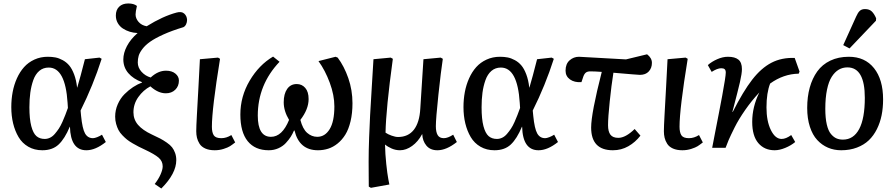

<svg xmlns="http://www.w3.org/2000/svg" viewBox="-20 -849 5137 1103"><path d="M223.1 14.2Q177.7 14.2 142.6 -6.1Q107.4 -26.4 86.7 -61.5Q65.9 -96.7 55.4 -140.1Q44.9 -183.6 44.9 -233.9Q44.9 -278.8 52.7 -320.3Q60.5 -361.8 77.1 -398.9Q93.8 -436 118.2 -463.4Q142.6 -490.7 177.7 -506.8Q212.9 -522.9 254.9 -522.9Q278.3 -522.9 298.6 -519Q318.8 -515.1 340.3 -503.4Q361.8 -491.7 377.7 -472.9Q393.6 -454.1 405.8 -421.6Q418 -389.2 422.9 -346.2H423.8Q441.4 -404.8 467.8 -508.8L551.8 -518.1L564 -511.2Q515.1 -358.4 442.9 -213.9L445.8 -183.1Q453.1 -109.9 468.5 -82.5Q483.9 -55.2 514.2 -55.2Q522.9 -55.2 538.1 -61Q553.2 -66.9 565.9 -75.2L587.9 -33.2Q528.3 14.2 476.1 14.2Q385.3 14.2 381.8 -121.1H380.9Q352.1 -52.2 316.9 -19Q281.7 14.2 223.1 14.2ZM236.8 -50.8Q252.9 -50.8 267.8 -58.1Q282.7 -65.4 295.2 -80.1Q307.6 -94.7 317.9 -110.1Q328.1 -125.5 338.4 -148.4Q348.6 -171.4 355 -188.2Q361.3 -205.1 370.1 -229L368.2 -258.8Q355.5 -460.9 259.8 -460.9Q228 -460.9 205.6 -441.7Q183.1 -422.4 171.1 -388.4Q159.2 -354.5 154.1 -316.4Q148.9 -278.3 148.9 -232.9Q148.9 -165.5 159.7 -124.5Q170.4 -83.5 189.2 -67.1Q208 -50.8 236.8 -50.8Z M641.6 -179.2Q641.6 -216.3 656.5 -250.2Q671.4 -284.2 695.3 -308.1Q719.2 -332 744.6 -348.6Q770 -365.2 795.9 -375V-377Q745.6 -395.5 717 -429Q688.5 -462.4 688.5 -507.8Q688.5 -544.4 709.2 -584.2Q730 -624 770.5 -659.2Q747.1 -660.2 725.6 -666.7Q704.1 -673.3 685.8 -685.3Q667.5 -697.3 656.5 -716.6Q645.5 -735.8 645.5 -759.8Q645.5 -792 664.6 -810.5Q683.6 -829.1 716.8 -829.1Q749 -829.1 766.6 -814.9Q758.8 -781.2 758.8 -766.1Q758.8 -743.2 776.1 -723.1Q793.5 -703.1 822.8 -698.2Q915.5 -755.9 994.6 -776.9Q1022.9 -784.7 1038.3 -771Q1053.7 -757.3 1054.7 -734.9Q1054.7 -721.2 1049.1 -709.5Q1043.5 -697.8 1033.7 -692.9Q967.3 -672.9 918.7 -650.9Q870.1 -628.9 842.3 -609.1Q814.5 -589.4 798.1 -567.6Q781.7 -545.9 776.6 -528.3Q771.5 -510.7 771.5 -490.2Q771.5 -460.4 793.2 -436.5Q814.9 -412.6 845.7 -403.8Q887.7 -442.9 933.6 -442.9Q967.3 -442.9 987.5 -426.3Q1007.8 -409.7 1007.8 -386.2Q1007.8 -354 986.8 -333.5Q965.8 -313 932.6 -313Q888.2 -313 843.8 -353Q802.7 -331.1 774.7 -291.5Q746.6 -252 746.6 -204.1Q746.6 -162.6 772.9 -131.8Q799.3 -101.1 852.5 -76.2Q882.3 -62.5 900.4 -53Q918.5 -43.5 938.2 -29.8Q958 -16.1 968.5 -2.7Q979 10.7 985.8 29.5Q992.7 48.3 992.7 70.8Q992.7 147.9 906.7 233.9L868.7 208Q890.6 180.2 902.6 152.6Q914.6 125 914.6 106.9Q914.6 76.7 891.1 56.6Q867.7 36.6 813.5 11.2Q790.5 0.5 777.1 -6.3Q763.7 -13.2 742.9 -25.1Q722.2 -37.1 710 -46.9Q697.8 -56.6 683.1 -71.8Q668.5 -86.9 660.6 -102.1Q652.8 -117.2 647.2 -137Q641.6 -156.7 641.6 -179.2Z M1232.4 -518.1 1244.1 -511.2Q1197.3 -223.6 1197.3 -121.1Q1197.3 -88.4 1208 -71.8Q1218.8 -55.2 1251.5 -55.2Q1280.8 -55.2 1309.1 -73.2L1331.1 -30.8Q1313 -16.6 1301 -9Q1289.1 -1.5 1264.9 6.3Q1240.7 14.2 1213.4 14.2Q1181.6 14.2 1159.4 4.2Q1137.2 -5.9 1126.5 -22.9Q1115.7 -40 1111.6 -57.4Q1107.4 -74.7 1107.4 -95.2Q1107.4 -120.6 1111.1 -187.5Q1114.7 -254.4 1120.1 -349.6Q1125.5 -444.8 1128.4 -508.8Z M1752.9 -279.8Q1752.9 -221.7 1705.6 -160.2Q1718.8 -108.4 1744.6 -85.7Q1770.5 -63 1802.7 -63Q1846.7 -63 1873.8 -106.9Q1900.9 -150.9 1900.9 -237.8Q1900.9 -302.2 1874.5 -373.5Q1848.1 -444.8 1809.6 -498L1907.7 -522.9L1919.9 -518.1Q1957 -468.8 1981 -399.9Q2004.9 -331.1 2004.9 -255.9Q2004.9 -198.7 1993.9 -152.6Q1982.9 -106.4 1964.1 -75.9Q1945.3 -45.4 1919.7 -24.7Q1894 -3.9 1865.7 5.1Q1837.4 14.2 1806.6 14.2Q1699.2 14.2 1671.9 -99.1H1668.9Q1661.1 -80.6 1650.4 -63.5Q1639.6 -46.4 1622.3 -27.6Q1605 -8.8 1579.3 2.7Q1553.7 14.2 1523.9 14.2Q1445.3 14.2 1403.1 -37.8Q1360.8 -89.8 1360.8 -190.9Q1360.8 -294.9 1414.3 -385.5Q1467.8 -476.1 1548.8 -523.9L1585.9 -494.1Q1460.9 -362.3 1460.9 -185.1Q1460.9 -63 1536.6 -63Q1601.1 -63 1640.6 -160.2Q1609.9 -211.4 1609.9 -261.2Q1609.9 -309.6 1629.6 -337.9Q1649.4 -366.2 1684.6 -366.2Q1714.4 -366.2 1733.6 -344Q1752.9 -321.8 1752.9 -279.8Z M2492.7 14.2Q2451.7 14.2 2429.4 -12.7Q2407.2 -39.6 2405.8 -78.1H2404.8Q2381.8 -35.2 2347.4 -10.5Q2313 14.2 2277.8 14.2Q2252.9 14.2 2230 4.2Q2207 -5.9 2192.9 -18.1H2191.9Q2192.9 35.6 2199 93Q2205.1 150.4 2210.9 180.7L2216.8 210.9L2110.8 230L2098.6 223.1Q2098.6 207 2098.1 156.5Q2097.7 106 2097.7 78.1Q2097.7 18.6 2100.6 -59.6Q2103.5 -137.7 2106.2 -187.3Q2108.9 -236.8 2116 -352.3Q2123 -467.8 2125.5 -508.8L2224.6 -518.1L2236.8 -511.2Q2197.3 -222.2 2194.8 -86.9Q2208 -77.6 2229.7 -69.8Q2251.5 -62 2266.6 -62Q2325.2 -62 2357.7 -103.8Q2390.1 -145.5 2394.5 -225.1L2412.6 -508.8L2511.7 -518.1L2523.9 -511.2Q2513.2 -441.9 2498.5 -304.2Q2483.9 -166.5 2483.9 -124Q2483.9 -90.3 2494.4 -72.8Q2504.9 -55.2 2529.8 -55.2Q2552.2 -55.2 2583.5 -75.2L2604.5 -33.2Q2544.4 14.2 2492.7 14.2Z M2820.8 14.2Q2775.4 14.2 2740.2 -6.1Q2705.1 -26.4 2684.3 -61.5Q2663.6 -96.7 2653.1 -140.1Q2642.6 -183.6 2642.6 -233.9Q2642.6 -278.8 2650.4 -320.3Q2658.2 -361.8 2674.8 -398.9Q2691.4 -436 2715.8 -463.4Q2740.2 -490.7 2775.4 -506.8Q2810.5 -522.9 2852.5 -522.9Q2876 -522.9 2896.2 -519Q2916.5 -515.1 2938 -503.4Q2959.5 -491.7 2975.3 -472.9Q2991.2 -454.1 3003.4 -421.6Q3015.6 -389.2 3020.5 -346.2H3021.5Q3039.1 -404.8 3065.4 -508.8L3149.4 -518.1L3161.6 -511.2Q3112.8 -358.4 3040.5 -213.9L3043.5 -183.1Q3050.8 -109.9 3066.2 -82.5Q3081.5 -55.2 3111.8 -55.2Q3120.6 -55.2 3135.7 -61Q3150.9 -66.9 3163.6 -75.2L3185.5 -33.2Q3126 14.2 3073.7 14.2Q2982.9 14.2 2979.5 -121.1H2978.5Q2949.7 -52.2 2914.6 -19Q2879.4 14.2 2820.8 14.2ZM2834.5 -50.8Q2850.6 -50.8 2865.5 -58.1Q2880.4 -65.4 2892.8 -80.1Q2905.3 -94.7 2915.5 -110.1Q2925.8 -125.5 2936 -148.4Q2946.3 -171.4 2952.6 -188.2Q2959 -205.1 2967.8 -229L2965.8 -258.8Q2953.1 -460.9 2857.4 -460.9Q2825.7 -460.9 2803.2 -441.7Q2780.8 -422.4 2768.8 -388.4Q2756.8 -354.5 2751.7 -316.4Q2746.6 -278.3 2746.6 -232.9Q2746.6 -165.5 2757.3 -124.5Q2768.1 -83.5 2786.9 -67.1Q2805.7 -50.8 2834.5 -50.8Z M3473.1 -129.9Q3473.1 -93.3 3486.8 -75.2Q3500.5 -57.1 3532.2 -57.1Q3573.7 -57.1 3626 -107.9L3659.2 -69.8Q3629.9 -31.7 3589.6 -8.8Q3549.3 14.2 3501 14.2Q3376 14.2 3376 -116.2Q3376 -197.3 3437 -436Q3397 -439 3371.1 -439Q3355 -439 3345.9 -432.1Q3336.9 -425.3 3331.1 -409.2L3320.3 -377Q3279.8 -374.5 3254.4 -392.8Q3229 -411.1 3229 -442.9Q3229 -481.9 3252.2 -502.4Q3275.4 -522.9 3306.2 -522.9L3576.2 -507.8L3697.3 -537.1Q3725.1 -516.1 3725.1 -487.8Q3725.1 -458 3707 -438.5Q3689 -418.9 3656.2 -418.9Q3645 -418.9 3503.9 -431.2Q3492.2 -357.9 3482.7 -265.6Q3473.1 -173.3 3473.1 -129.9Z M3918.9 -518.1 3930.7 -511.2Q3883.8 -223.6 3883.8 -121.1Q3883.8 -88.4 3894.5 -71.8Q3905.3 -55.2 3938 -55.2Q3967.3 -55.2 3995.6 -73.2L4017.6 -30.8Q3999.5 -16.6 3987.5 -9Q3975.6 -1.5 3951.4 6.3Q3927.2 14.2 3899.9 14.2Q3868.2 14.2 3845.9 4.2Q3823.7 -5.9 3813 -22.9Q3802.2 -40 3798.1 -57.4Q3793.9 -74.7 3793.9 -95.2Q3793.9 -120.6 3797.6 -187.5Q3801.3 -254.4 3806.6 -349.6Q3812 -444.8 3814.9 -508.8Z M4573.2 -438 4568.4 -425.8Q4481 -424.3 4404.3 -369.1Q4383.3 -315.9 4383.3 -231.9Q4383.3 -153.3 4408.4 -102.1Q4433.6 -50.8 4470.2 -50.8Q4495.1 -50.8 4525.4 -73.2L4548.3 -33.2Q4524.4 -13.2 4491.2 0.5Q4458 14.2 4430.2 14.2Q4371.6 14.2 4336.4 -26.9Q4301.3 -67.9 4301.3 -148.9Q4301.3 -234.9 4342.3 -317.9Q4298.3 -271 4261 -217.3Q4223.6 -163.6 4200.2 -116.7Q4176.8 -69.8 4166 -44.7Q4155.3 -19.5 4148.4 0H4071.3Q4076.7 -28.3 4088.6 -89.8Q4100.6 -151.4 4109.9 -199Q4119.1 -246.6 4128.9 -299.1Q4138.7 -351.6 4144 -386.2Q4149.4 -420.9 4149.4 -432.1Q4149.4 -445.3 4143.3 -451.2Q4137.2 -457 4123.5 -457Q4101.1 -457 4068.4 -436L4046.4 -475.1Q4068.8 -495.1 4100.6 -509Q4132.3 -522.9 4162.1 -522.9Q4201.7 -522.9 4221.9 -506.6Q4242.2 -490.2 4242.2 -452.1Q4242.2 -426.8 4231 -377.9Q4219.7 -329.1 4193.8 -230.5Q4189.5 -214.8 4187.5 -207L4189.5 -206.1Q4249.5 -324.7 4301.3 -391.4Q4353 -458 4411.6 -488.5Q4470.2 -519 4545.4 -516.1Z M4898.4 -753.9Q4908.2 -776.4 4919.2 -786.6Q4930.2 -796.9 4949.2 -796.9Q4974.1 -796.9 4988.3 -783.2Q5002.4 -769.5 5013.2 -744.1L5012.2 -730L4860.4 -570.8L4824.2 -589.8ZM4617.2 -229Q4617.2 -293 4631.8 -345.9Q4646.5 -398.9 4675 -438.7Q4703.6 -478.5 4750 -500.7Q4796.4 -522.9 4856.4 -522.9Q4948.7 -522.9 5001 -457.5Q5053.2 -392.1 5053.2 -277.8Q5053.2 -229.5 5044.7 -187Q5036.1 -144.5 5017.6 -107.2Q4999 -69.8 4971.2 -43.2Q4943.4 -16.6 4902.8 -1.2Q4862.3 14.2 4812.5 14.2Q4771.5 14.2 4736.6 -0.7Q4701.7 -15.6 4674.8 -44.7Q4647.9 -73.7 4632.6 -120.8Q4617.2 -168 4617.2 -229ZM4822.3 -46.9Q4883.3 -46.9 4915.8 -107.7Q4948.2 -168.5 4948.2 -287.1Q4948.2 -461.9 4848.1 -461.9Q4820.8 -461.9 4798.3 -448.7Q4775.9 -435.5 4758.3 -408.2Q4740.7 -380.9 4731 -334Q4721.2 -287.1 4721.2 -224.1Q4721.2 -170.9 4729.7 -134Q4738.3 -97.2 4753.7 -79.1Q4769 -61 4785.4 -54Q4801.8 -46.9 4822.3 -46.9Z"/></svg>

Font: Literata Book Medium
Style: Italic
Weight: 500
Italic angle: -3°
Designer: Latin by Veronika Burian and Jose Scaglione. Greek by Irene Vlachou. Cyrillic by Vera Evstafieva
Foundry: TypeTogether
Version: Version 1.003;PS 001.003;hotconv 1.0.88;makeotf.lib2.5.64775